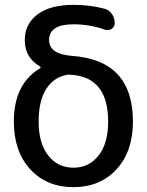

<svg xmlns="http://www.w3.org/2000/svg" viewBox="-20 -760 604 790"><path d="M254 -452Q199 -441 169 -392Q139 -343 139 -260Q139 -170 178.5 -120Q218 -70 282 -70Q346 -70 385.5 -120Q425 -170 425 -260Q425 -440 277 -452H272Q263 -454 254 -452ZM37 -260Q37 -415 145 -479Q150 -483 144 -487Q82 -523 82 -595Q82 -661 134 -700.5Q186 -740 282 -740Q352 -740 410 -724Q429 -719 440.5 -702.5Q452 -686 452 -665Q452 -649 439 -641Q426 -633 411 -638Q351 -660 282 -660Q182 -660 182 -595Q182 -537 277 -530Q527 -512 527 -260Q527 -137 459.5 -63.5Q392 10 282 10Q172 10 104.5 -63.5Q37 -137 37 -260Z"/></svg>

Font: Rounded Mplus 1c Medium
Style: Regular
Weight: 500
Version: Version 1.059.20150529